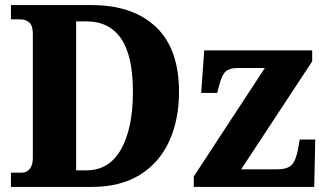

<svg xmlns="http://www.w3.org/2000/svg" viewBox="-20 -734 1277 754"><path d="M23 0V-56H66Q85 -56 97 -71Q109 -86 109 -114V-601Q109 -633 95 -645.5Q81 -658 59 -658H23V-714H341Q501 -714 592 -628.5Q683 -543 683 -373Q683 -264 644.5 -179.5Q606 -95 529.5 -47.5Q453 0 341 0ZM319 -65Q409 -65 455.5 -148Q502 -231 502 -373Q502 -515 455.5 -582.5Q409 -650 320 -650H279V-65ZM741 0V-41L1020 -467H914Q882 -467 867 -454Q852 -441 841 -400L833 -369H770L782 -536H1206V-493L927 -69H1068Q1107 -69 1124.5 -85.5Q1142 -102 1151 -151L1157 -186H1218L1214 0Z"/></svg>

Font: Noto Serif SemiCondensed ExtraBold
Style: Regular
Weight: 800
Width: 4
Designer: Monotype Design Team
Foundry: Monotype Imaging Inc.
Version: Version 2.015